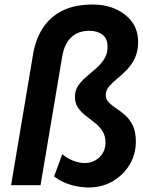

<svg xmlns="http://www.w3.org/2000/svg" viewBox="-20 -816 631 848"><path d="M372 12Q430 12 477 -15Q524 -42 552 -88Q580 -134 580 -190Q580 -233 567 -260.5Q554 -288 534 -306Q514 -324 494 -337Q474 -350 460.5 -363.5Q447 -377 447 -397Q447 -417 461.5 -434Q476 -451 497.5 -468.5Q519 -486 540 -507.5Q561 -529 575.5 -559Q590 -589 590 -631Q590 -682 563.5 -718.5Q537 -755 492 -775.5Q447 -796 390 -796Q308 -796 253 -767.5Q198 -739 166.5 -688Q135 -637 125 -570L29 2H159L254 -562Q260 -602 276 -628Q292 -654 316.5 -667Q341 -680 374 -680Q410 -680 432.5 -663Q455 -646 455 -609Q455 -578 440.5 -555.5Q426 -533 404.5 -514Q383 -495 361.5 -477Q340 -459 325.5 -438Q311 -417 311 -389Q311 -360 324.5 -340.5Q338 -321 358 -305.5Q378 -290 398.5 -274Q419 -258 432.5 -237Q446 -216 446 -186Q446 -160 434 -140Q422 -120 401.5 -108Q381 -96 354 -96Q329 -96 302.5 -106.5Q276 -117 255 -135L219 -37Q236 -23 261 -11.5Q286 0 315 6Q344 12 372 12Z"/></svg>

Font: Jost SemiBold
Style: Italic
Weight: 600
Italic angle: -5°
Version: Version 3.710